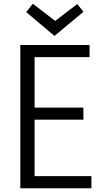

<svg xmlns="http://www.w3.org/2000/svg" viewBox="-20 -1009 567 1029"><path d="M148.5 -65.2H469.9V0H88.9V-768H459.9V-702.8H148.5L165.4 -720.7V-417.4L148.5 -432.2H426.9V-367.6H148.5L165.4 -385V-47.3ZM120.4 -944.3 156 -988.8 281.6 -892.4H270.1L394.1 -987.5L427.4 -945.8L271.9 -816.5Z"/></svg>

Font: Yaldevi ExtraLight
Style: Regular
Weight: 200
Designer: Sol Matas, Rajitha Manaperi, Kosala Senevirathne
Foundry: Mooniak
Version: Version 1.100